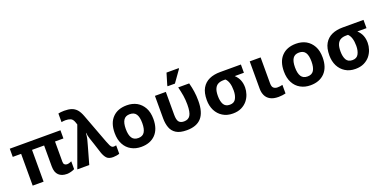

<svg xmlns="http://www.w3.org/2000/svg" viewBox="-12 -1615 4921 2464"><g transform="rotate(-20 2448.0 -383.0)"><path d="M601.1 9.8Q532.2 9.8 491.7 -28.3Q451.2 -65.9 451.2 -149.9V-434.1H286.1V0H137.2V-434.1H22.9V-545.9H714.8V-434.1H600.1V-155.8Q600.1 -130.9 613.3 -119.1Q627 -106.9 646 -106.9Q664.6 -106.9 678.7 -112.3Q691.9 -115.7 709 -124V-17.1Q690.9 -6.8 662.1 1Q631.3 9.8 601.1 9.8Z M1234.4 9.8Q1173.8 9.8 1146.5 -20.5Q1119.6 -50.8 1102.5 -101.1L1059.6 -233.9Q1050.8 -259.8 1031.7 -316.9Q1016.6 -359.9 1013.7 -401.9H1010.7Q1007.8 -359.4 999.5 -321.3Q991.7 -289.6 976.6 -236.8L909.7 0H746.6L943.4 -542L932.6 -574.2Q916.5 -621.1 887.2 -632.8Q857.9 -645 818.4 -645Q799.3 -645 787.6 -643.1Q767.6 -640.1 763.7 -639.2V-756.8Q777.8 -759.8 798.8 -762.7Q822.3 -765.1 844.7 -765.1Q901.9 -765.1 942.9 -752Q982.4 -738.8 1013.2 -706.1Q1043 -671.9 1065.4 -611.8L1214.4 -213.9Q1231 -171.4 1240.7 -151.4Q1252 -129.4 1262.2 -122.6Q1272.5 -115.2 1286.6 -115.2Q1298.3 -115.2 1304.7 -116.7Q1306.2 -117.2 1311.8 -118.2Q1317.4 -119.1 1320.8 -120.1V-4.9Q1308.1 1 1280.8 5.4Q1253.4 9.8 1234.4 9.8Z M1885.7 -273.9Q1885.7 -138.2 1814.5 -64Q1742.7 9.8 1619.6 9.8Q1542.5 9.8 1483.9 -23.4Q1424.3 -55.7 1390.6 -119.6Q1356.4 -183.1 1356.4 -273.9Q1356.4 -410.6 1427.7 -483.4Q1498 -556.2 1622.6 -556.2Q1698.7 -556.2 1758.8 -523.4Q1817.4 -489.7 1851.6 -427.7Q1885.7 -365.2 1885.7 -273.9ZM1508.3 -273.9Q1508.3 -192.9 1535.2 -151.4Q1561.5 -109.9 1621.6 -109.9Q1680.7 -109.9 1707 -151.4Q1733.4 -193.4 1733.4 -273.9Q1733.4 -355.5 1707 -395.5Q1680.7 -436 1620.6 -436Q1561.5 -436 1535.2 -395.5Q1508.3 -355.5 1508.3 -273.9Z M2241.2 8.8Q2148.4 8.8 2097.2 -23.4Q2046.4 -55.2 2025.9 -111.3Q2005.4 -167 2005.4 -238.8V-545.9H2154.3V-233.9Q2154.3 -163.1 2176.3 -136.7Q2198.2 -109.9 2246.1 -109.9Q2305.2 -109.9 2331.5 -152.8Q2358.4 -195.8 2358.4 -299.8Q2358.4 -361.3 2349.1 -422.4Q2337.9 -486.8 2323.2 -545.9H2473.1Q2491.2 -476.1 2498.5 -423.8Q2507.3 -366.2 2507.3 -295.9Q2507.3 -138.7 2440.9 -64.9Q2375 8.8 2241.2 8.8ZM2200.2 -606V-619.1L2247.1 -775.9H2414.1V-766.1L2300.3 -606Z M2870.1 9.8Q2790 9.8 2732.9 -26.4Q2675.8 -61 2643.1 -124.5Q2611.8 -188 2611.8 -266.1Q2611.8 -367.7 2647.5 -428.7Q2683.1 -489.7 2747.1 -518.6Q2810.1 -546.9 2896 -546.9H3179.7V-434.1H3054.7Q3094.7 -396.5 3112.3 -352.1Q3129.9 -308.1 3129.9 -252Q3129.9 -207.5 3114.7 -162.1Q3100.6 -117.2 3068.8 -77.1Q3036.6 -38.1 2987.8 -14.2Q2938.5 9.8 2870.1 9.8ZM2872.1 -109.9Q2931.2 -109.9 2955.1 -155.3Q2979 -199.7 2979 -265.1Q2979 -386.2 2926.8 -434.1H2899.9Q2858.4 -434.1 2827.6 -418.9Q2796.9 -403.8 2780.3 -367.2Q2763.7 -332 2763.7 -266.1Q2763.7 -196.8 2787.6 -153.3Q2812 -109.9 2872.1 -109.9Z M3492.7 9.8Q3423.3 9.8 3380.4 -14.6Q3337.9 -38.6 3318.8 -80.1Q3299.8 -121.1 3299.8 -170.9V-545.9H3448.7V-192.9Q3448.7 -143.6 3469.7 -127Q3491.2 -109.9 3520.5 -109.9Q3538.6 -109.9 3556.6 -112.3Q3561.5 -113.3 3566.9 -114.3Q3572.3 -115.2 3579.3 -116.7Q3586.4 -118.2 3590.8 -119.1V-2Q3576.2 2 3545.9 6.3Q3520 9.8 3492.7 9.8Z M4196.8 -273.9Q4196.8 -138.2 4125.5 -64Q4053.7 9.8 3930.7 9.8Q3853.5 9.8 3794.9 -23.4Q3735.4 -55.7 3701.7 -119.6Q3667.5 -183.1 3667.5 -273.9Q3667.5 -410.6 3738.8 -483.4Q3809.1 -556.2 3933.6 -556.2Q4009.8 -556.2 4069.8 -523.4Q4128.4 -489.7 4162.6 -427.7Q4196.8 -365.2 4196.8 -273.9ZM3819.3 -273.9Q3819.3 -192.9 3846.2 -151.4Q3872.6 -109.9 3932.6 -109.9Q3991.7 -109.9 4018.1 -151.4Q4044.4 -193.4 4044.4 -273.9Q4044.4 -355.5 4018.1 -395.5Q3991.7 -436 3931.6 -436Q3872.6 -436 3846.2 -395.5Q3819.3 -355.5 3819.3 -273.9Z M4544.4 9.8Q4464.4 9.8 4407.2 -26.4Q4350.1 -61 4317.4 -124.5Q4286.1 -188 4286.1 -266.1Q4286.1 -367.7 4321.8 -428.7Q4357.4 -489.7 4421.4 -518.6Q4484.4 -546.9 4570.3 -546.9H4854V-434.1H4729Q4769 -396.5 4786.6 -352.1Q4804.2 -308.1 4804.2 -252Q4804.2 -207.5 4789.1 -162.1Q4774.9 -117.2 4743.2 -77.1Q4710.9 -38.1 4662.1 -14.2Q4612.8 9.8 4544.4 9.8ZM4546.4 -109.9Q4605.5 -109.9 4629.4 -155.3Q4653.3 -199.7 4653.3 -265.1Q4653.3 -386.2 4601.1 -434.1H4574.2Q4532.7 -434.1 4502 -418.9Q4471.2 -403.8 4454.6 -367.2Q4438 -332 4438 -266.1Q4438 -196.8 4461.9 -153.3Q4486.3 -109.9 4546.4 -109.9Z"/></g></svg>

Font: Droid Sans Thai
Style: Bold
Weight: 700
Designer: Steve Matteson
Foundry: Ascender Corporation
Version: Version 1.00